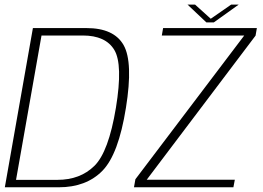

<svg xmlns="http://www.w3.org/2000/svg" viewBox="-30 -794 1116 814"><path d="M-9.5 0H219Q335.5 0 404 -69.8Q472.5 -139.5 504 -337.5Q535 -530.5 494 -602.8Q453 -675 336.5 -675H109.5ZM38 -31.5 146 -643.5H321Q418 -643.5 454.8 -582Q491.5 -520.5 461.5 -337.5Q430.5 -150 370.2 -90.8Q310 -31.5 213.5 -31.5ZM538 0H959.5L965.5 -32H592L1053.5 -643L1059 -675H661.5L656 -643.5H1005.5L544 -34ZM845 -699H876.5L982 -774.5H950L863.5 -714.5L797 -774.5H765Z"/></svg>

Font: Anybody UltraCondensed Thin ExtraLight
Style: Italic
Weight: 250
Italic angle: -10°
Version: Version 1.111